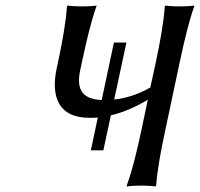

<svg xmlns="http://www.w3.org/2000/svg" viewBox="-20 -668 719 691"><path d="M352 -127 379 -253C419 -262 463 -280 512 -309L489 -200C473 -125 456 -54 436 0V3C436 3 454 0 489 0C523 0 539 3 539 3L542 0C546 -57 559 -125 575 -200L627 -445C643 -520 660 -592 679 -645V-648C679 -648 661 -645 626 -645C592 -645 576 -648 576 -648L573 -645C569 -588 557 -520 541 -445L521 -353C470 -324 424 -313 391 -310L435 -515H390L346 -308C282 -311 252 -340 269 -417L275 -445C291 -520 308 -592 327 -645V-648C327 -648 309 -645 274 -645C240 -645 224 -648 224 -648L221 -645C217 -588 205 -520 189 -445L184 -422C163 -323 188 -244 302 -244C312 -244 322 -244 332 -245L307 -127Z"/></svg>

Font: Libertinus Sans
Style: Italic
Weight: 400
Italic angle: -12°
Designer: Philipp H. Poll, Khaled Hosny
Foundry: Caleb Maclennan
Version: Version 7.050;RELEASE